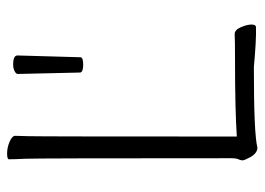

<svg xmlns="http://www.w3.org/2000/svg" viewBox="-122 -618 744 540"><g transform="rotate(-90 250.0 -348.0)"><path d="M312 -670Q312 -675 320 -679Q328 -683 338 -683Q364 -683 364 -671L359 -494Q359 -486 338.5 -486Q318 -486 316 -494ZM136 -54Q213 -59 349 -59Q411 -59 424 -60Q436 -60 443.5 -42.5Q451 -25 451 -12.5Q451 0 443 0Q407 1 331 -6Q142 -6 105 4Q87 4 75 -22Q69 -33 69 -38Q69 -43 72 -49.5Q75 -56 75 -70Q75 -621 73.5 -649.5Q72 -678 72 -695Q72 -700 88.5 -700Q105 -700 121.5 -693Q138 -686 138 -677Q138 -665 137 -639.5Q136 -614 136 -59Z"/></g></svg>

Font: Moon Stars Kai HW Light
Style: Regular
Weight: 300
Designer: GuiWonder
Version: Version 1.101